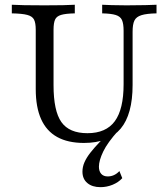

<svg xmlns="http://www.w3.org/2000/svg" viewBox="-20 -591 709 809"><path d="M403.2 197.6Q368.5 197.6 348 180.2Q327.4 162.9 327.4 132.3Q327.4 112.1 335.9 92.7Q344.4 73.4 360.1 53.2Q375.8 33.1 397.6 10.1Q419.4 -12.9 446 -40.3H478.2Q433.1 9.7 414.9 47.6Q396.8 85.5 396.8 111.3Q396.8 130.6 406.5 141.5Q416.1 152.4 433.9 152.4Q462.1 152.4 483.1 129.8L495.2 159.7Q479 177.4 454.4 187.5Q429.8 197.6 403.2 197.6ZM333.9 11.3Q266.1 11.3 221 -13.7Q175.8 -38.7 153.2 -89.1Q130.6 -139.5 130.6 -215.3V-465.3Q130.6 -494.4 123.4 -508.5Q116.1 -522.6 94.8 -528.2Q73.4 -533.9 29.8 -534.7V-571Q67.7 -568.5 167.7 -568.5Q258.1 -568.5 295.2 -571V-534.7Q256.5 -533.9 237.5 -528.2Q218.5 -522.6 212.1 -508.5Q205.6 -494.4 205.6 -465.3V-232.3Q205.6 -123.4 238.7 -76.6Q271.8 -29.8 348.4 -29.8Q426.6 -29.8 463.7 -80.2Q500.8 -130.6 500.8 -236.3V-461.3Q500.8 -491.1 494 -506.5Q487.1 -521.8 467.7 -527.8Q448.4 -533.9 410.5 -534.7V-571Q425 -570.2 450.8 -569.4Q476.6 -568.5 512.9 -568.5Q560.5 -568.5 592.3 -569.4Q624.2 -570.2 639.5 -571V-534.7Q597.6 -533.9 575.8 -527Q554 -520.2 546.4 -504.4Q538.7 -488.7 538.7 -457.3V-233.1Q538.7 -108.9 488.3 -48.8Q437.9 11.3 333.9 11.3Z"/></svg>

Font: Playfair 9pt Light
Style: Regular
Weight: 300
Designer: Claus Eggers Sørensen
Foundry: Claus Eggers Sørensen
Version: Version 2.001;gftools[0.9.30]